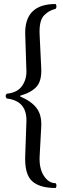

<svg xmlns="http://www.w3.org/2000/svg" viewBox="-20 -727 317 959"><path d="M178 -552 186 -386Q189 -324 163 -294.5Q137 -265 81 -249V-245Q136 -222 162.5 -187.5Q189 -153 186 -95L178 54Q175 114 199 151Q223 188 258 188Q262 192 262 200Q262 208 258 212Q177 212 139.5 177Q102 142 106 49L112 -121Q115 -223 14 -235Q2 -247 14 -259Q65 -264 88.5 -295.5Q112 -327 112 -370L106 -554Q101 -707 258 -707Q262 -702 262 -695Q262 -688 258 -683Q240 -678 228.5 -672Q217 -666 202.5 -652.5Q188 -639 182 -614Q176 -589 178 -552Z"/></svg>

Font: Libertinus Sans
Style: Regular
Weight: 400
Designer: Philipp H. Poll
Foundry: Khaled Hosny
Version: Version 6.1